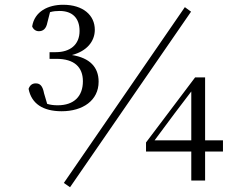

<svg xmlns="http://www.w3.org/2000/svg" viewBox="-20 -758 1040 806"><path d="M274 28 782 -709 756 -728 248 10ZM239 -291C327 -291 394 -336 394 -415C394 -476 357 -515 282 -527C344 -543 378 -584 378 -633C378 -694 329 -738 245 -738C182 -738 125 -710 115 -647C120 -634 131 -627 143 -627C161 -627 174 -637 179 -664L190 -707C204 -711 217 -712 230 -712C284 -712 314 -682 314 -628C314 -570 274 -539 214 -539H188V-511H217C292 -511 328 -476 328 -417C328 -354 291 -316 222 -316C205 -316 191 -318 178 -322L165 -366C159 -398 148 -408 130 -408C117 -408 106 -402 100 -385C112 -323 160 -291 239 -291ZM783 0H841V-122H916V-169H841V-433H799L593 -160V-122H783ZM629 -169 713 -282 783 -374V-169Z"/></svg>

Font: Harano Aji Mincho K1
Style: Regular
Weight: 400
Foundry: Masamichi Hosoda
Version: HaranoAjiMinchoK1-Regular version 20230610;ttx 4.39.4